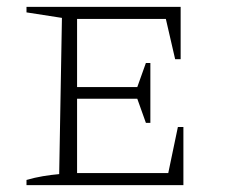

<svg xmlns="http://www.w3.org/2000/svg" viewBox="-20 -538 654 558"><path d="M497 -169H513V0H57V-15Q81 -22 105 -26Q129 -30 152 -32L160 -486L57 -502V-518H505V-366H489L462 -483H204V-285H379L404 -355H417V-181H404L379 -251H204V-35H469Z"/></svg>

Font: Piazzolla SC ExtraLight
Style: Regular
Weight: 200
Designer: Juan Pablo del Peral
Foundry: Huerta Tipografica
Version: Version 1.330